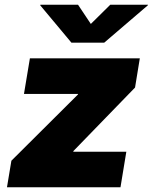

<svg xmlns="http://www.w3.org/2000/svg" viewBox="-20 -786 641 806"><path d="M9.3 0 27.8 -111.3 307.1 -389.2 307.6 -391.6H80.6L105.5 -541H566.9L546.9 -418.5L288.1 -151.9L287.6 -148.9H510.3L485.8 0ZM307.6 -766.1 361.3 -685.5 442.9 -766.1H601.1L600.6 -763.7L417.5 -606.9H279.8L148.9 -763.7L149.4 -766.1Z"/></svg>

Font: Inter 17pt Black
Style: Italic
Weight: 900
Italic angle: -9.3988°
Version: Version 4.001;git-66647c0bb